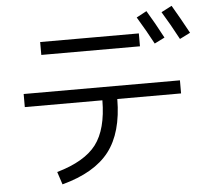

<svg xmlns="http://www.w3.org/2000/svg" viewBox="-59 -913 1118 1028"><g transform="rotate(-5 500.0 -398.5)"><path d="M709 -802.7 763.7 -832Q804.7 -764.6 847.7 -682.6L793 -655.3Q756.8 -723.6 709 -802.7ZM843.8 -819.3 900.4 -848.6Q940.4 -781.2 986.3 -696.3L929.7 -668Q885.7 -751 843.8 -819.3ZM182.6 -647.5V-716.8H712.9V-647.5ZM70.3 -447.3H910.2V-377H567.4Q566.4 -196.3 488.3 -95.2Q410.2 5.9 235.4 52.7L212.9 -15.6Q363.3 -58.6 424.8 -140.1Q486.3 -221.7 487.3 -377H70.3Z"/></g></svg>

Font: Mgen+ 1c regular
Style: Regular
Weight: 400
Designer: [Source Han Sans]
Ryoko NISHIZUKA  (kana & ideographs); Paul D. Hunt (Latin, Greek & Cyrillic); Wenlong ZHANG  (bopomofo
Version: Version 1.059.20150602